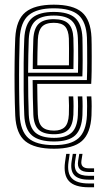

<svg xmlns="http://www.w3.org/2000/svg" viewBox="-20 -628 450 821"><path d="M211.2 8Q128.2 8 88.5 -24Q48.8 -56 45.2 -133.5Q43 -185.2 42.4 -245.4Q41.8 -305.5 42.5 -363.1Q43.2 -420.8 45.2 -465.2Q49.2 -543.5 88.8 -575.8Q128.2 -608 210 -608Q292 -608 329.9 -575.9Q367.8 -543.8 371.2 -467.8Q371.5 -460.2 371.9 -438.1Q372.2 -416 372.2 -386.2Q372.2 -356.5 371.9 -325.6Q371.5 -294.8 370 -269.5H139.2Q139.5 -233 140.1 -201.9Q140.8 -170.8 141.8 -139.5Q143.5 -102 159.6 -85.8Q175.8 -69.5 211.2 -69.5Q241.5 -69.5 257 -84.8Q272.5 -100 274.5 -138.2Q275.2 -154.8 275.1 -176.2Q275 -197.8 273.8 -215.8H293.2Q294.5 -195.8 294.5 -173.9Q294.5 -152 293.8 -137.5Q291.5 -92.8 272.1 -73.4Q252.8 -54 211.2 -54Q165.5 -54 145 -73.8Q124.5 -93.5 122.5 -138.5Q121 -174.2 120.4 -212Q119.8 -249.8 119.5 -285.5H351.5Q352.8 -319.5 352.9 -357.9Q353 -396.2 352.6 -426.6Q352.2 -457 351.8 -467Q348.8 -534.2 315.9 -563.4Q283 -592.5 210 -592.5Q138 -592.5 103 -563.4Q68 -534.2 64.2 -463.2Q62.8 -423.8 62 -366Q61.2 -308.2 61.8 -247.1Q62.2 -186 64.2 -136Q67.5 -67.8 101.2 -37.6Q135 -7.5 211.2 -7.5Q282.5 -7.5 315.5 -36.9Q348.5 -66.2 351.8 -135Q352.5 -150.8 352.5 -174.1Q352.5 -197.5 351 -215.8H370.5Q372 -197.5 372 -174Q372 -150.5 371.2 -134.2Q367.5 -58 330.2 -25Q293 8 211.2 8ZM211.2 -23Q147 -23 116.8 -48.9Q86.5 -74.8 83.8 -136.2Q81.8 -181.2 81.2 -240.8Q80.8 -300.2 81.2 -359.2Q81.8 -418.2 83.8 -461.8Q86.8 -526 117.6 -551.5Q148.5 -577 210 -577Q272.5 -577 301.1 -551.5Q329.8 -526 332.5 -466.5Q332.8 -457.5 333.1 -431.2Q333.5 -405 333.5 -370.2Q333.5 -335.5 332.2 -301.2H100.2Q100.2 -257.8 100.9 -214.8Q101.5 -171.8 103 -138Q105.5 -83.8 131.1 -61.1Q156.8 -38.5 211.2 -38.5Q261.2 -38.5 285.9 -60.5Q310.5 -82.5 313 -136.2Q313.8 -151.8 313.8 -174.1Q313.8 -196.5 312.5 -215.8H332Q333.2 -196.5 333.2 -174.1Q333.2 -151.8 332.5 -135.8Q329.5 -75.2 301.4 -49.1Q273.2 -23 211.2 -23ZM100.2 -317H313.5Q314.2 -347.2 314.2 -377.6Q314.2 -408 313.9 -431.8Q313.5 -455.5 313 -465.8Q310.8 -516.8 286.9 -539.1Q263 -561.5 210 -561.5Q156.2 -561.5 131 -538.4Q105.8 -515.2 103 -460.8Q101.8 -430.5 101.1 -392.4Q100.5 -354.2 100.2 -317ZM120 -332.8Q120 -357.2 120.6 -394.1Q121.2 -431 122.5 -459.8Q124.8 -506.5 145.5 -526.2Q166.2 -546 210 -546Q252.8 -546 272.2 -527.1Q291.8 -508.2 293.8 -465.2Q294.5 -450.2 294.8 -411.5Q295 -372.8 294 -332.8ZM139.5 -348.5H274.8Q275.5 -386.2 275.1 -419.8Q274.8 -453.2 274.5 -463.5Q273 -498 258.6 -514.2Q244.2 -530.5 210 -530.5Q174.8 -530.5 159.1 -513.4Q143.5 -496.2 141.8 -459Q140.8 -430.5 140.2 -403.8Q139.8 -377 139.5 -348.5ZM278 30 273 64.2Q266.2 112 287.1 134.2Q308 156.5 360 156.5H382.2V172.8H360Q299.5 172.8 275 146.5Q250.5 120.2 258.2 64.2L263.2 30ZM332.8 30 328.2 59Q323.2 91.8 360 91.8H382.2V107.5H360Q305.8 107.5 314.2 59L319 30ZM306 30 301 61.8Q296 94 310.1 108.9Q324.2 123.8 360 123.8H382.2V140.2H360Q315.5 140.2 297.8 121.1Q280 102 286.2 61.8L291.2 30Z"/></svg>

Font: Big Shoulders Inline Text SemiBold
Style: Regular
Weight: 600
Designer: Patric King
Foundry: XO Type Co
Version: Version 1.000